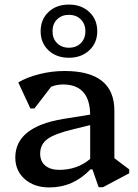

<svg xmlns="http://www.w3.org/2000/svg" viewBox="-20 -808 605 841"><path d="M196 13Q130 13 88.5 -23.5Q47 -60 47 -118Q47 -252 257 -287L375 -306Q373 -438 256 -438Q229 -438 204 -428L131 -333H113L60 -447Q99 -470 153 -483.5Q207 -497 263 -497Q481 -497 481 -323V-115L546 -66V-49L431 12H412L385 -66H376Q301 13 196 13ZM156 -135Q156 -101 178.5 -82.5Q201 -64 239 -64Q319 -64 375 -112V-260L302 -242Q221 -223 188.5 -199.5Q156 -176 156 -135ZM282 -555Q227 -555 192.5 -587.5Q158 -620 158 -671Q158 -723 192.5 -755.5Q227 -788 282 -788Q336 -788 371 -755.5Q406 -723 406 -671Q406 -620 371 -587.5Q336 -555 282 -555ZM282 -599Q314 -599 334 -619Q354 -639 354 -671Q354 -703 334 -723Q314 -743 282 -743Q250 -743 230 -723Q210 -703 210 -671Q210 -639 230 -619Q250 -599 282 -599Z"/></svg>

Font: Platypi
Style: Regular
Weight: 400
Designer: David Sargent
Foundry: Bolt Cutter Type
Version: Version 1.200; ttfautohint (v1.8.4.7-5d5b)